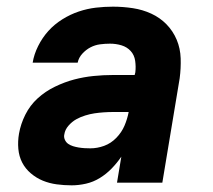

<svg xmlns="http://www.w3.org/2000/svg" viewBox="-20 -548 640 576"><path d="M195 8Q172 8 150 5Q128 2 108.5 -6Q89 -14 72.5 -28Q56 -42 46.5 -60.5Q37 -79 35 -101.5Q33 -124 37 -147Q42 -176 56 -204Q70 -232 93 -253Q116 -274 145 -288Q174 -302 202.5 -309.5Q231 -317 260.5 -320Q290 -323 319 -323H384L386 -331Q388 -348 385.5 -365.5Q383 -383 372 -395Q361 -407 344.5 -412Q328 -417 310 -417Q295 -417 280 -415Q265 -413 251.5 -406Q238 -399 227 -387Q216 -375 213 -360H78Q82 -385 94.5 -410Q107 -435 125 -455Q143 -475 167 -490Q191 -505 216.5 -513.5Q242 -522 267.5 -525Q293 -528 319 -528Q349 -528 378.5 -523.5Q408 -519 434 -507Q460 -495 479.5 -475Q499 -455 510 -429Q521 -403 522 -373Q523 -343 519 -313L467 0H331L344 -78Q331 -59 315 -42.5Q299 -26 279.5 -14Q260 -2 238 3Q216 8 195 8ZM251 -103Q272 -103 292.5 -110.5Q313 -118 329 -134.5Q345 -151 353.5 -171Q362 -191 366 -212H320Q306 -212 291.5 -211Q277 -210 263.5 -208Q250 -206 235.5 -201.5Q221 -197 208.5 -190Q196 -183 185.5 -171Q175 -159 173 -145Q171 -137 174.5 -129Q178 -121 184.5 -116.5Q191 -112 199 -109.5Q207 -107 216 -105.5Q225 -104 234 -103.5Q243 -103 251 -103Z"/></svg>

Font: Iosevka Aile Heavy
Style: Italic
Weight: 900
Italic angle: -9°
Designer: Belleve Invis
Foundry: Belleve Invis
Version: Version 31.1.0; ttfautohint (v1.8.4)